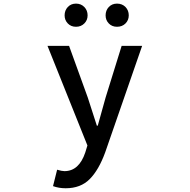

<svg xmlns="http://www.w3.org/2000/svg" viewBox="-20 -801 1040 1052"><path d="M621.1 -654.3Q593.8 -654.3 576.2 -672.4Q558.6 -690.4 558.6 -716.8Q558.6 -744.1 576.2 -762.7Q593.8 -781.2 621.1 -781.2Q649.4 -781.2 667.5 -762.7Q685.5 -744.1 685.5 -716.8Q685.5 -690.4 667.5 -672.4Q649.4 -654.3 621.1 -654.3ZM334 -716.8Q334 -744.1 351.6 -762.7Q369.1 -781.2 396.5 -781.2Q423.8 -781.2 441.9 -762.7Q460 -744.1 460 -716.8Q460 -690.4 441.9 -672.4Q423.8 -654.3 396.5 -654.3Q369.1 -654.3 351.6 -672.4Q334 -690.4 334 -716.8ZM758.8 -549.8 556.6 33.2Q521.5 129.9 471.7 180.2Q421.9 230.5 339.8 230.5Q302.7 230.5 270.5 218.8L293 128.9Q319.3 136.7 333 136.7Q413.1 136.7 447.3 34.2L459 -3.9L240.2 -549.8H358.4L460.9 -266.6Q490.2 -174.8 510.7 -112.3H515.6L558.6 -266.6L646.5 -549.8Z"/></svg>

Font: GenEi Gothic M SemiBold
Style: Regular
Weight: 500
Designer: o_tamon (Modified); [Source Han Sans]
Ryoko NISHIZUKA  (kana & ideographs); Paul D. Hunt (Latin, Greek & Cyrillic); Wenl
Version: Version 1.1a;Original Version 1.004